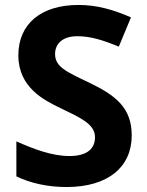

<svg xmlns="http://www.w3.org/2000/svg" viewBox="-20 -744 591 774"><path d="M511 -198C511 -310 446 -360 337 -412C247 -455 202 -475 202 -526C202 -569 234 -598 291 -598C345 -598 393 -583 459 -556L508 -674C434 -706 370 -724 296 -724C147 -724 54 -649 54 -521C54 -391 158 -340 224 -308C303 -270 363 -244 363 -191C363 -147 334 -115 260 -115C188 -115 114 -144 46 -174V-33C104 -5 174 10 248 10C416 10 511 -71 511 -198Z"/></svg>

Font: Noto Sans Malayalam
Style: Bold
Weight: 700
Designer: Jelle Bosma - Monotype Design Team
Foundry: Monotype Imaging Inc.
Version: Version 2.104